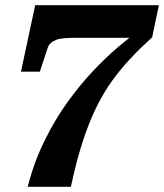

<svg xmlns="http://www.w3.org/2000/svg" viewBox="-20 -662 634 742"><path d="M277 -516H524L511 -539Q480 -517 435 -479Q390 -441 339.5 -387.5Q289 -334 240 -266Q191 -198 151 -116Q111 -34 87 60H254Q275 -39 299 -113Q323 -187 351 -244.5Q379 -302 412 -348Q445 -394 483.5 -435Q522 -476 568 -518L594 -642H116L61 -385H134L163 -473Q167 -487 175.5 -495Q184 -503 197 -508Q210 -513 230 -514.5Q250 -516 277 -516Z"/></svg>

Font: Roboto Serif
Style: Bold Italic
Weight: 700
Italic angle: -10°
Designer: Greg Gazdowicz
Foundry: Commercial Type
Version: Version 1.008